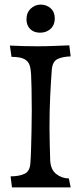

<svg xmlns="http://www.w3.org/2000/svg" viewBox="-20 -814 355 834"><path d="M32 0 26 -48Q63 -48 86.5 -59Q110 -70 112 -106Q114 -131 115 -168Q116 -205 117 -249Q118 -293 118 -335Q118 -388 117 -431.5Q116 -475 115 -491Q114 -514 108.5 -531Q103 -548 85.5 -557.5Q68 -567 30 -567L23 -616Q85 -613 141 -613Q180 -613 215 -614.5Q250 -616 281 -617L287 -569Q252 -568 230 -557.5Q208 -547 205 -511Q201 -458 198 -395.5Q195 -333 195 -260Q195 -224 196 -191Q197 -158 198 -118Q200 -77 224.5 -58Q249 -39 279 -39L287 0ZM154 -672Q127 -672 111 -688Q95 -704 95 -730Q95 -759 113.5 -776.5Q132 -794 157 -794Q182 -794 200 -778Q218 -762 218 -734Q218 -706 200 -689Q182 -672 154 -672Z"/></svg>

Font: Maname
Style: Regular
Weight: 400
Designer: Pathum Egodawatta
Foundry: mooniak
Version: Version 1.000; ttfautohint (v1.8.4.7-5d5b)